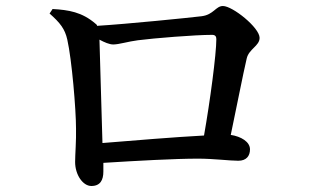

<svg xmlns="http://www.w3.org/2000/svg" viewBox="-20 -663 1040 639"><path d="M155 -633 145 -618C180 -587 196 -567 204 -531C219 -465 233 -299 233 -235C234 -196 230 -148 230 -124C230 -81 256 -44 284 -44C314 -44 324 -64 324 -92V-121C437 -128 562 -135 639 -135C691 -135 744 -128 773 -128C800 -128 812 -144 812 -166C812 -191 782 -209 748 -214C768 -309 789 -417 801 -468C808 -500 844 -510 844 -537C844 -571 754 -643 722 -643C698 -643 691 -614 651 -609C610 -604 402 -583 303 -577C303 -580 301 -582 298 -584C253 -623 208 -630 155 -633ZM311 -531C328 -522 344 -515 357 -515C376 -515 407 -525 439 -529C493 -536 629 -547 686 -547C696 -547 700 -542 700 -533C700 -483 679 -325 659 -212C564 -207 419 -195 321 -187Z"/></svg>

Font: Noto Serif JP SemiBold
Style: Regular
Weight: 600
Designer: Ryoko NISHIZUKA 西塚涼子 (kana & ideographs); Frank Grießhammer (Latin, Greek & Cyrillic); Wenlong ZHANG 张文龙 (bopomofo); San
Foundry: Adobe
Version: Version 2.001;hotconv 1.1.0;makeotfexe 2.6.0